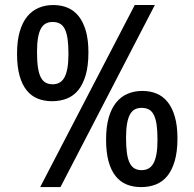

<svg xmlns="http://www.w3.org/2000/svg" viewBox="-20 -743 785 775"><path d="M336.9 -531.7Q336.9 -477.5 325.9 -439.9Q314.9 -402.3 295.7 -378.9Q276.4 -355.5 249.5 -345Q222.7 -334.5 190.4 -334.5Q158.2 -334.5 132.1 -345Q106 -355.5 87.4 -378.7Q68.8 -401.9 58.8 -438.2Q48.8 -474.6 48.8 -526.4Q48.8 -578.1 59.6 -615.2Q70.3 -652.3 89.8 -676.3Q109.4 -700.2 136.2 -711.4Q163.1 -722.7 194.8 -722.7Q227.1 -722.7 253.2 -711.7Q279.3 -700.7 297.9 -677.2Q316.4 -653.8 326.7 -617.7Q336.9 -581.5 336.9 -531.7ZM256.3 -525.4Q256.3 -562 252.7 -586.7Q249 -611.3 241.2 -626.5Q233.4 -641.6 221.2 -647.9Q209 -654.3 192.4 -654.3Q176.3 -654.3 164.6 -647.9Q152.8 -641.6 145 -627.2Q137.2 -612.8 133.3 -589.6Q129.4 -566.4 129.4 -532.7Q129.4 -496.1 133.1 -471.2Q136.7 -446.3 144.5 -431.2Q152.3 -416 164.3 -409.4Q176.3 -402.8 192.4 -402.8Q208 -402.8 220 -409.4Q231.9 -416 240 -430.4Q248 -444.8 252.2 -468.3Q256.3 -491.7 256.3 -525.4ZM605 -722.7 224.1 12.2H142.1L523.9 -722.7ZM696.3 -185.1Q696.3 -130.9 685.3 -93.3Q674.3 -55.7 655 -32.2Q635.7 -8.8 608.9 1.7Q582 12.2 549.8 12.2Q517.6 12.2 491.5 1.7Q465.3 -8.8 446.8 -32Q428.2 -55.2 418.2 -91.6Q408.2 -127.9 408.2 -179.7Q408.2 -231.4 418.9 -268.6Q429.7 -305.7 449.2 -329.6Q468.8 -353.5 495.6 -364.7Q522.5 -376 554.2 -376Q586.4 -376 612.5 -365Q638.7 -354 657.2 -330.6Q675.8 -307.1 686 -271Q696.3 -234.9 696.3 -185.1ZM615.7 -178.7Q615.7 -215.3 612.1 -240Q608.4 -264.6 600.6 -279.8Q592.8 -294.9 580.6 -301.3Q568.4 -307.6 551.8 -307.6Q535.6 -307.6 523.9 -301.3Q512.2 -294.9 504.4 -280.5Q496.6 -266.1 492.7 -242.9Q488.8 -219.7 488.8 -186Q488.8 -149.4 492.4 -124.5Q496.1 -99.6 503.9 -84.5Q511.7 -69.3 523.7 -62.7Q535.6 -56.2 551.8 -56.2Q567.4 -56.2 579.3 -62.7Q591.3 -69.3 599.4 -83.7Q607.4 -98.1 611.6 -121.6Q615.7 -145 615.7 -178.7Z"/></svg>

Font: Andika Cyr
Style: Regular
Weight: 400
Designer: Victor Gaultney, Annie Olsen, Julie Remington, Don Collingsworth, Eric Hays, Becca Hirsbrunner
Foundry: SIL International
Version: Version 5.000